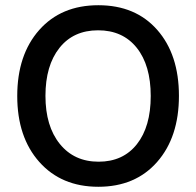

<svg xmlns="http://www.w3.org/2000/svg" viewBox="-20 -707 751 735"><path d="M207.5 -523.5Q154 -456 154 -340Q154 -224 209 -156Q264 -88 357.5 -88Q451 -88 504 -155Q557 -222 557 -339.5Q557 -457 503.5 -524Q450 -591 355.5 -591Q261 -591 207.5 -523.5ZM582 -592.5Q665 -498 665 -340Q665 -182 581.5 -87Q498 8 356.5 8Q215 8 130.5 -87Q46 -182 46 -339.5Q46 -497 130 -592Q214 -687 356.5 -687Q499 -687 582 -592.5Z"/></svg>

Font: Hind Guntur Medium
Style: Regular
Weight: 500
Designer: Manushi Parikh, Hitesh Malaviya
Foundry: Indian Type Foundry
Version: Version 1.000;PS 1.0;hotconv 1.0.86;makeotf.lib2.5.63406; tt